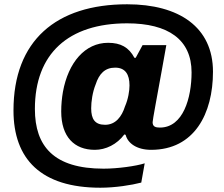

<svg xmlns="http://www.w3.org/2000/svg" viewBox="-20 -721 1045 897"><path d="M449 156C518 156 594 144 640 132L656 42C616 55 529 67 464 67C232 67 143 -37 143 -212C143 -470 299 -612 574 -612C766 -612 875 -536 875 -383C875 -264 836 -125 727 -125C707 -125 693 -129 693 -150C693 -160 713 -266 736 -393L757 -510H646L614 -451H608C582 -500 544 -521 485 -521C377 -521 299 -429 274 -292C269 -263 266 -233 266 -200C266 -82 327 -21 423 -21C474 -21 526 -46 561 -93L567 -91C577 -51 620 -21 686 -21C888 -21 975 -190 975 -386C975 -594 817 -701 574 -701C242 -701 43 -531 43 -205C43 22 171 156 449 156ZM471 -138C423 -138 406 -165 406 -215C406 -246 412 -290 427 -327C443 -376 470 -405 518 -405C565 -405 585 -374 585 -322C585 -297 579 -258 564 -224C549 -176 520 -138 471 -138Z"/></svg>

Font: Archivo ExtraBold
Style: Italic
Weight: 800
Italic angle: -10°
Designer: Hector Gatti
Foundry: Omnibus-Type
Version: Version 2.001